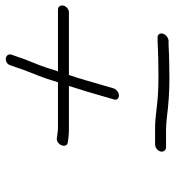

<svg xmlns="http://www.w3.org/2000/svg" viewBox="10 -612 623 684"><g transform="rotate(-90 322.0 -270.5)"><path d="M138.6 9H200.6C212.6 9 227.7 10 245.9 12C286.4 17.4 334.5 21 382.5 21C419.1 21 472.3 19.9 503.3 18H519.3C529.7 16.7 540.9 8.1 543.8 -3C546.5 -13.4 539.6 -22.3 528.5 -21H512.5C481.8 -19.1 429.5 -18 392.7 -18C368.7 -18 345.6 -18.7 323.2 -20C286.5 -22.2 244.6 -30 210.9 -30H148.9C138.3 -30 126.7 -21.6 123.9 -11C121.1 -0.4 128.1 9 138.6 9ZM430.8 -545 423.3 -524C412.1 -488.1 396.9 -456.2 383 -416C376.8 -396 376.8 -396 370.5 -376H209.5C201.5 -376 193.4 -376.7 185.1 -378L171.6 -380C146.8 -383.2 132.8 -344 156.4 -341L169.8 -339C180.1 -337.7 190 -337 199.3 -337H357.3C347.6 -308.2 324.5 -230.9 319.8 -213L309.6 -178C307.6 -172.7 307.9 -168.2 310.6 -164.5C319.8 -152 342.2 -161 348.4 -177L358.6 -212C370.3 -252.2 383.2 -298.5 396.3 -337H619.3C629.9 -337 640.5 -345.4 643.3 -356C646.1 -366.6 640.1 -376 629.5 -376H409.5C413.3 -388 417.3 -400.7 421.5 -414C434.4 -454.3 450.7 -485.7 461.5 -521L469 -542C475.2 -565.5 437.4 -570 430.8 -545Z"/></g></svg>

Font: Just Breathe
Style: Obl5
Weight: 400
Foundry: Cannot Into Space Fonts
Version: Version 0.72